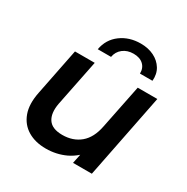

<svg xmlns="http://www.w3.org/2000/svg" viewBox="-171 -899 1024 1052"><g transform="rotate(30 340.5 -372.5)"><path d="M258 7Q191 7 143.5 -21.5Q96 -50 76 -104.5Q56 -159 72 -238L131 -534H256L197 -241Q185 -176 209.5 -139.5Q234 -103 299 -103Q366 -103 411.5 -141Q457 -179 472 -257L528 -534H652L546 0H427L439 -58Q413 -35 382 -20Q324 7 258 7ZM233 -607Q245 -674 297.5 -713Q350 -752 423 -752Q470 -752 506.5 -734Q543 -716 563 -683.5Q583 -651 579 -607H500Q501 -642 478.5 -663Q456 -684 416 -684Q377 -684 350 -663Q323 -642 317 -607Z"/></g></svg>

Font: Montserrat Thin SemiBold
Style: Italic
Weight: 600
Italic angle: -11.3°
Version: Version 9.000